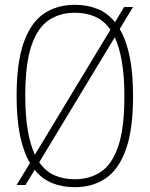

<svg xmlns="http://www.w3.org/2000/svg" viewBox="-20 -769 622 798"><path d="M86 0H49L104.5 -91.5Q77.5 -137 63.2 -205.5Q49 -274 49 -370Q49 -509.5 78.8 -592.8Q108.5 -676 162.8 -712.5Q217 -749 291 -749Q342.5 -749 384.8 -732Q427 -715 458 -677L496 -740H533L477.5 -648.5Q504.5 -603 518.8 -534.5Q533 -466 533 -370Q533 -230.5 503.2 -147.5Q473.5 -64.5 419.2 -27.8Q365 9 291 9Q239.5 9 197.2 -8Q155 -25 124 -63ZM85 -372Q85 -287.5 95.5 -227Q106 -166.5 125 -126L439 -645.5Q412 -684 374.5 -700Q337 -716 291 -716Q229 -716 182.8 -685.2Q136.5 -654.5 110.8 -579.5Q85 -504.5 85 -372ZM291 -24Q353 -24 399.2 -54.8Q445.5 -85.5 471.2 -160.5Q497 -235.5 497 -368Q497 -452.5 486.5 -513Q476 -573.5 457 -614L143 -94.5Q170 -56 207.5 -40Q245 -24 291 -24Z"/></svg>

Font: Encode Sans Condensed Condensed Thin
Style: Regular
Weight: 100
Width: 3
Designer: Multiple Designers
Foundry: Impallari Type
Version: Version 3.000; ttfautohint (v1.8.3) -l 8 -r 50 -G 200 -x 14 